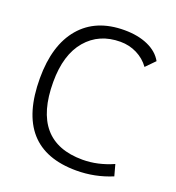

<svg xmlns="http://www.w3.org/2000/svg" viewBox="-130 -807 846 922"><g transform="rotate(20 293.0 -346.5)"><path d="M361.8 9.8Q46.4 9.8 46.4 -347.7Q46.4 -517.1 125.7 -610.1Q205.1 -703.1 350.1 -703.1Q419.4 -703.1 470.5 -680.4Q521.5 -657.7 544.9 -615.7L500 -569.8Q474.6 -605 435.5 -624.5Q396.5 -644 351.1 -644Q242.7 -644 177.7 -568.1Q112.8 -492.2 112.8 -352.5Q112.8 -49.3 372.1 -49.3Q449.7 -49.3 527.8 -84L543.5 -26.4Q456.5 9.8 361.8 9.8Z"/></g></svg>

Font: Cascadia Code NF Light
Style: Regular
Weight: 300
Monospace: yes
Designer: Aaron Bell
Foundry: Saja Typeworks
Version: Version 2404.023; ttfautohint (v1.8.4)